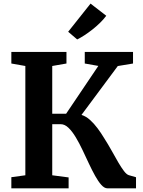

<svg xmlns="http://www.w3.org/2000/svg" viewBox="-20 -1026 779 1046"><path d="M41.8 0V-60.7L118.1 -71.1V-666.5L41.8 -680V-743H342.1V-680L264.6 -666.5V-406.4H340.2L515.7 -666.9L441.8 -680V-743H704.7V-680L621.7 -666.2L424 -400.1Q448.6 -392.3 470.2 -372.8Q491.9 -353.4 511.2 -327.5Q530.6 -301.7 547.5 -273.4Q569.2 -239.5 588.2 -205.2Q607.1 -170.9 624 -142Q640.9 -113.1 655.4 -94.1Q669.9 -75.1 682.2 -71.6L721 -60.4V0H565.2Q548.9 0 532.1 -18.6Q515.4 -37.1 498.4 -67.8Q481.4 -98.4 464.1 -135.3Q446.9 -172.2 429.8 -208.3Q412.1 -245.8 392.8 -278Q373.5 -310.3 353 -329.9Q332.6 -349.4 311 -349.4H264.6V-71.1L353.8 -59.4V0ZM400.3 -811.3 351.4 -853 473.3 -1006.4 558.9 -940.1Q544.2 -920.3 524.6 -901.2Q505.1 -882.1 483.4 -865.1Q461.8 -848.1 440.7 -834.3Q419.5 -820.5 400.9 -811.3Z"/></svg>

Font: Merriweather Light
Style: Regular
Weight: 300
Designer: Eben Sorkin
Foundry: Eben Sorkin
Version: Version 2.100